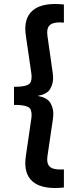

<svg xmlns="http://www.w3.org/2000/svg" viewBox="-20 -825 390 960"><path d="M299.5 112.5Q276 115 255 115Q181.5 115 144 83.2Q106.5 51.5 106.5 -9Q106.5 -26.5 109.5 -46.5L136 -228Q138 -241 138 -251.5Q138 -264 133.8 -276.2Q129.5 -288.5 109.5 -294.5Q89.5 -300.5 50 -300.5V-391Q89.5 -391 109.5 -397.2Q129.5 -403.5 133.8 -415.5Q138 -427.5 138 -440Q138 -450 136 -463L110 -642Q106.5 -662.5 106.5 -681Q106.5 -741.5 144.2 -773.2Q182 -805 255.5 -805Q276 -805 299.5 -802.5V-712Q288.5 -713 278.5 -713Q245.5 -713 230.8 -701Q216 -689 216 -662.5Q216 -655.5 217 -647.5L243 -464.5Q245.5 -449 245.5 -435Q245.5 -404.5 230.2 -379.2Q215 -354 170 -346V-345Q216.5 -336.5 231.5 -311.2Q246.5 -286 246.5 -255.5Q246.5 -242 244 -226L217 -42.5Q216 -34 216 -27Q216 -2 230.8 10.2Q245.5 22.5 282 22.5Q290 22.5 299.5 22Z"/></svg>

Font: Geologica EX Med
Style: Regular
Weight: 500
Designer: Sindre Bremnes, Frode Helland
Foundry: Monokrom Skriftforlag AS
Version: Version 1.010;gftools[0.9.28]